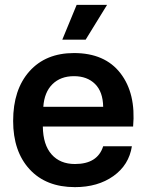

<svg xmlns="http://www.w3.org/2000/svg" viewBox="-20 -760 602 789"><path d="M288 9Q169 9 101.5 -64.5Q34 -138 34 -263Q34 -392 101 -467Q168 -542 284 -542Q411 -542 475 -459Q539 -376 527 -240H156Q157 -165 192 -125.5Q227 -86 288 -86Q381 -86 404 -159H522Q510 -82 446 -36.5Q382 9 288 9ZM236 -597 295 -740H420L332 -597ZM158 -321H404Q403 -383 370.5 -415Q338 -447 284 -447Q229 -447 195.5 -414Q162 -381 158 -321Z"/></svg>

Font: Mona Sans SemiBold
Style: Regular
Weight: 600
Designer: Deni Anggara
Foundry: GitHub
Version: Version 2.000;Glyphs 3.2.3 (3260)